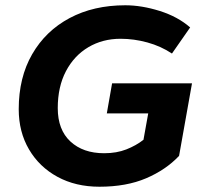

<svg xmlns="http://www.w3.org/2000/svg" viewBox="-20 -698 770 728"><path d="M357 10Q267 10 198 -27.5Q129 -65 90 -131.5Q51 -198 51 -284Q51 -404 102 -492.5Q153 -581 244 -629.5Q335 -678 455 -678Q517 -678 585.5 -656.5Q654 -635 701 -594L632 -495Q590 -523 539 -537Q488 -551 437 -551Q369 -551 315 -519Q261 -487 230 -428Q199 -369 199 -288Q199 -206 247 -161.5Q295 -117 375 -117Q422 -117 459 -131.5Q496 -146 524 -168L542 -268H385L405 -382H708L659 -107Q609 -54 534 -22Q459 10 357 10Z"/></svg>

Font: Gantari
Style: Bold Italic
Weight: 700
Italic angle: -10°
Designer: Anugrah Pasau
Foundry: Lafontype
Version: Version 1.000; ttfautohint (v1.8.4.7-5d5b)